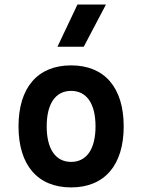

<svg xmlns="http://www.w3.org/2000/svg" viewBox="-20 -815 626 845"><path d="M293 9.8C439.9 9.8 524.4 -87.9 524.4 -258.8C524.4 -429.7 439.9 -527.3 293 -527.3C146 -527.3 61.5 -429.7 61.5 -258.8C61.5 -87.9 146 9.8 293 9.8ZM293 -102.5C224.6 -102.5 185.5 -159.2 185.5 -258.8C185.5 -358.9 224.6 -415 293 -415C361.3 -415 400.4 -358.9 400.4 -258.8C400.4 -159.2 361.3 -102.5 293 -102.5ZM232.9 -609.4H348.6L446.3 -794.9H320.8Z"/></svg>

Font: Cascadia Mono SemiBold
Style: Regular
Weight: 600
Monospace: yes
Designer: Aaron Bell
Foundry: Saja Typeworks
Version: Version 2404.023